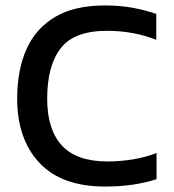

<svg xmlns="http://www.w3.org/2000/svg" viewBox="-20 -674 637 704"><path d="M365 10Q206 10 124.5 -77Q43 -164 43 -312Q43 -418 77.5 -494.5Q112 -571 183 -612.5Q254 -654 364 -654Q420 -654 466.5 -645.5Q513 -637 553 -623V-528Q513 -544 467.5 -552.5Q422 -561 372 -561Q252 -561 202.5 -497Q153 -433 153 -312Q153 -199 207 -140.5Q261 -82 374 -82Q420 -82 466.5 -89.5Q513 -97 554 -113V-17Q514 -4 467.5 3Q421 10 365 10Z"/></svg>

Font: Kanit
Style: Regular
Weight: 400
Designer: Katatrad Team
Foundry: CadsonDemak
Version: Version 2.000; ttfautohint (v1.8.3)